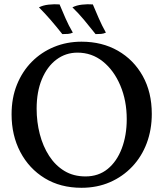

<svg xmlns="http://www.w3.org/2000/svg" viewBox="-20 -883 776 912"><path d="M367 9Q267 9 192.5 -36.5Q118 -82 76.5 -161Q35 -240 35 -340Q35 -418 60.5 -481Q86 -544 131 -589.5Q176 -635 236.5 -660Q297 -685 367 -685Q465 -685 540 -642Q615 -599 658 -522Q701 -445 701 -342Q701 -267 677 -203Q653 -139 608 -91.5Q563 -44 502 -17.5Q441 9 367 9ZM386 -45Q448 -45 491.5 -80.5Q535 -116 558.5 -178Q582 -240 582 -317Q582 -405 551.5 -477Q521 -549 468.5 -591Q416 -633 348 -633Q292 -633 248 -600Q204 -567 179 -507Q154 -447 154 -367Q154 -304 169 -246Q184 -188 213.5 -142.5Q243 -97 286 -71Q329 -45 386 -45ZM276 -721Q246 -759 219.5 -789.5Q193 -820 165 -848Q184 -858 211 -861Q238 -864 263 -862Q276 -831 291 -796.5Q306 -762 326 -728Q315 -723 303.5 -722Q292 -721 276 -721ZM434 -721Q404 -759 378 -790Q352 -821 324 -848Q343 -858 369.5 -861Q396 -864 421 -862Q434 -831 449 -796.5Q464 -762 483 -728Q472 -723 461 -722Q450 -721 434 -721Z"/></svg>

Font: Vollkorn Medium
Style: Regular
Weight: 500
Designer: Friedrich Althausen
Foundry: Friedrich Althausen
Version: Version 5.000